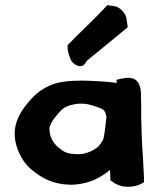

<svg xmlns="http://www.w3.org/2000/svg" viewBox="-20 -713 617 741"><path d="M47 -140C59 -107 76 -80 103 -57C143 -25 183 -2 251 0C289 0 325 -9 354 -24C371 -33 389 -43 404 -57C405 -48 406 -38 406 -25V-17L427 -3H428C463 16 511 8 536 -10L535 -43C534 -55 534 -66 533 -78L532 -102C528 -152 526 -204 525 -256C525 -293 525 -318 524 -351C524 -366 521 -384 511 -397C494 -421 458 -411 442 -408L430 -405V-393H429C392 -399 335 -401 299 -402C251 -402 202 -398 168 -381C130 -363 108 -342 80 -307C44 -261 23 -208 47 -140ZM171 -214V-221C175 -234 181 -247 194 -262C222 -297 232 -306 283 -313C294 -313 306 -313 311 -312H312C330 -309 365 -298 378 -290C384 -286 387 -278 391 -263C388 -238 385 -204 380 -181C377 -169 363 -149 354 -143C338 -131 311 -118 283 -118H275C237 -120 228 -125 203 -146C186 -161 171 -184 171 -214ZM241 -534C240 -515 247 -498 252 -485C259 -465 295 -442 311 -472C315 -479 316 -478 323 -485C371 -524 425 -568 473 -608L469 -635C468 -662 441 -689 416 -690L394 -693C347 -641 291 -591 241 -539Z"/></svg>

Font: Hussar Pisanka
Style: Bd
Weight: 700
Designer: Robert Jablonski
Foundry: Cannot Into Space Fonts
Version: Version 1.070